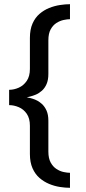

<svg xmlns="http://www.w3.org/2000/svg" viewBox="-20 -726 409 915"><path d="M313.5 169V97.5Q301 97.5 283.2 93.8Q265.5 90 249 79.2Q232.5 68.5 221.5 48.5Q210.5 28.5 210.5 -4V-150.5Q210.5 -179.5 201.8 -199Q193 -218.5 179.5 -230.8Q166 -243 151 -249.5Q136 -256 124.2 -258.8Q112.5 -261.5 107.5 -262Q112.5 -263.5 124.2 -266.2Q136 -269 151 -275.2Q166 -281.5 179.8 -293.8Q193.5 -306 202 -325.5Q210.5 -345 210.5 -373.5V-533.5Q210.5 -566.5 221.5 -586.2Q232.5 -606 249 -616.5Q265.5 -627 283.2 -630.8Q301 -634.5 313.5 -634.5V-706Q291.5 -706 265.5 -702Q239.5 -698 214.5 -688Q189.5 -678 168.5 -660Q147.5 -642 135 -613.8Q122.5 -585.5 122.5 -545V-397.5Q122.5 -362.5 107.5 -340.5Q92.5 -318.5 69.5 -308.2Q46.5 -298 23.5 -298V-225Q46.5 -225 69.5 -215.2Q92.5 -205.5 107.5 -183.8Q122.5 -162 122.5 -127V8Q122.5 47.5 135 75.8Q147.5 104 168.2 122Q189 140 214.2 150.5Q239.5 161 265.5 165Q291.5 169 313.5 169Z"/></svg>

Font: Anybody SemiExpanded
Style: Regular
Weight: 400
Width: 6
Designer: Tyler Finck
Foundry: Etcetera Type Company
Version: Version 1.113;gftools[0.9.25]